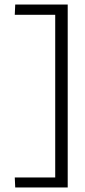

<svg xmlns="http://www.w3.org/2000/svg" viewBox="-20 -726 373 845"><path d="M47 99 45 55H223V-661H45L47 -706H278V99Z"/></svg>

Font: Kanit ExtraLight
Style: Regular
Weight: 275
Designer: Katatrad Team
Foundry: CadsonDemak
Version: Version 2.000; ttfautohint (v1.8.3)